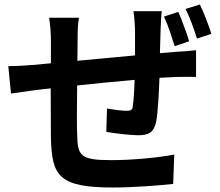

<svg xmlns="http://www.w3.org/2000/svg" viewBox="-20 -801 980 856"><path d="M801 -682C793 -706 783 -729 775 -748L711 -727C720 -708 729 -685 737 -662C744 -639 752 -616 759 -595L823 -617C818 -636 810 -659 801 -682ZM899 -716C890 -739 880 -763 871 -781L807 -761C817 -742 826 -720 835 -697C843 -674 852 -650 858 -629L922 -650C917 -669 908 -692 899 -716ZM453 -542 325 -530 326 -623C326 -664 327 -691 332 -722H265H199C204 -689 207 -656 207 -616V-519L135 -512C87 -508 43 -506 17 -506L29 -384C55 -388 113 -396 143 -400L206 -407L207 -184C212 -18 240 35 484 35C573 35 688 26 752 19L757 -112C686 -98 568 -87 476 -87C335 -87 326 -108 324 -203C322 -244 323 -333 324 -420C404 -429 496 -437 580 -445C579 -398 576 -355 572 -328C571 -310 562 -307 543 -307C525 -307 486 -312 457 -317L454 -213C487 -207 562 -198 595 -198C644 -198 667 -211 677 -262C684 -302 688 -380 691 -454L764 -458C789 -458 838 -459 854 -458V-577C827 -574 790 -571 764 -570L693 -564L696 -669C697 -694 699 -737 701 -751H575C578 -733 582 -688 582 -663V-554Z"/></svg>

Font: GenSekiGothic2 TW B
Style: Regular
Weight: 700
Version: Version 2.100;PS 2.1;hotconv 16.6.51;makeotf.lib2.5.65220 DE